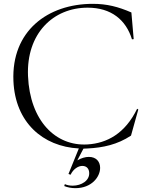

<svg xmlns="http://www.w3.org/2000/svg" viewBox="-20 -755 771 1001"><path d="M437 19C517 15 592 -1 663 -48L701 -184L695 -188C632 -58 537 -8 436 -2C271 8 136 -124 126 -359C117 -580 257 -715 437 -715C560 -715 637 -651 668 -550L677 -551L665 -690C596 -720 537 -735 464 -735C228 -735 39 -593 50 -333C59 -117 203 9 391 19L337 152L348 156C362 126 388 110 409 110C433 110 444 126 445 145C448 186 405 213 359 213C345 213 331 211 318 205L315 215C332 222 352 226 373 226C457 226 502 168 502 120C502 89 483 63 443 63C425 63 404 69 383 81L415 20Z"/></svg>

Font: Sinistre
Style: Regular
Weight: 400
Designer: Jules Durand
Foundry: Collletttivo
Version: Version 69.420;Glyphs 3.2 (3217)